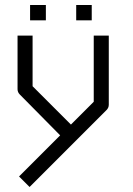

<svg xmlns="http://www.w3.org/2000/svg" viewBox="-20 -618 532 766"><path d="M100 -598H163V-537H100ZM284 -598H346V-537H284ZM220 -78 59 -241Q50 -250 50 -262V-476H110V-274L263 -121L354 -212V-476H414V-200Q414 -188 405 -179L98 128L56 86Z"/></svg>

Font: IBM 3270 Semi-Condensed
Style: Condensed
Weight: 400
Monospace: yes
Version: Version 2.3.1